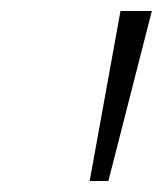

<svg xmlns="http://www.w3.org/2000/svg" viewBox="-20 -678 299 349"><path d="M143 -349 199 -658H256L177 -349Z"/></svg>

Font: EauTestText Semilight
Style: Italic
Weight: 300
Italic angle: -12°
Designer: Christian Thalmann (Catharsis Fonts)
Version: Version 0.001;PS 000.001;hotconv 1.0.88;makeotf.lib2.5.64775